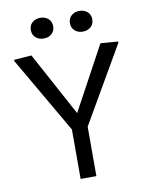

<svg xmlns="http://www.w3.org/2000/svg" viewBox="-91 -893 740 959"><g transform="rotate(-10 279.0 -414.0)"><path d="M139.6 -736.7Q123.3 -750.8 123.3 -775Q123.3 -799.2 139.6 -813.3Q155.8 -827.5 180 -827.5Q204.2 -827.5 220.4 -813.3Q236.7 -799.2 236.7 -775Q236.7 -750.8 220.4 -736.7Q204.2 -722.5 180 -722.5Q155.8 -722.5 139.6 -736.7ZM337.9 -736.7Q321.7 -750.8 321.7 -775Q321.7 -799.2 337.9 -813.3Q354.2 -827.5 378.3 -827.5Q402.5 -827.5 418.8 -813.3Q435 -799.2 435 -775Q435 -750.8 418.8 -736.7Q402.5 -722.5 378.3 -722.5Q354.2 -722.5 337.9 -736.7ZM15 -637.5V-643.3L104.2 -650L279.2 -326.7L454.2 -650L543.3 -643.3V-637.5L319.2 -250.8V0H239.2V-250.8Z"/></g></svg>

Font: Boon
Style: Regular
Weight: 400
Designer: Sungsit Sawaiwan
Foundry: FontUni
Version: Version 3.0